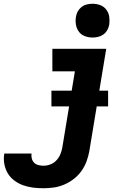

<svg xmlns="http://www.w3.org/2000/svg" viewBox="-98 -790 718 1023"><path d="M134 213Q105 213 77.5 209.5Q50 206 25 197Q0 188 -21.5 172Q-43 156 -56.5 133.5Q-70 111 -75 83.5Q-80 56 -75 28H70Q68 42 71.5 55Q75 68 84 77Q93 86 106.5 89.5Q120 93 134 93Q152 93 170.5 86Q189 79 202.5 64.5Q216 50 223.5 32Q231 14 234 -4L301 -410H181V-530H468L378 15Q373 43 363 70Q353 97 336 121Q319 145 295 163.5Q271 182 244 193.5Q217 205 189 209Q161 213 134 213ZM395 -590Q374 -590 354 -597.5Q334 -605 322 -621.5Q310 -638 306.5 -659Q303 -680 307 -702Q309 -717 317 -730.5Q325 -744 337.5 -753.5Q350 -763 365.5 -766.5Q381 -770 395 -770Q417 -770 436.5 -762.5Q456 -755 468.5 -738.5Q481 -722 484 -701Q487 -680 484 -658Q481 -643 473.5 -629.5Q466 -616 453 -606.5Q440 -597 425 -593.5Q410 -590 395 -590ZM176 -223V-307H478V-223Z"/></svg>

Font: Iosevka Curly Slab HvEx
Style: Italic
Weight: 900
Width: 7
Italic angle: -9°
Monospace: yes
Designer: Belleve Invis
Foundry: Belleve Invis
Version: Version 11.1.0; ttfautohint (v1.8.3)